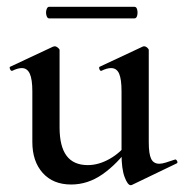

<svg xmlns="http://www.w3.org/2000/svg" viewBox="-20 -531 541 564"><path d="M189 11Q136 11 105.5 -23Q75 -57 75 -114V-263Q75 -298 67.5 -314.5Q60 -331 44 -331Q32 -331 16 -323Q12 -322 9.5 -328Q7 -334 10 -335L136 -394Q139 -395 141 -395Q145 -395 150 -391Q155 -387 155 -384V-157Q155 -101 175.5 -73.5Q196 -46 238 -46Q270 -46 302.5 -64.5Q335 -83 356 -113L362 -101Q324 -49 281 -19Q238 11 189 11ZM417 -384V-113Q417 -79 424 -64.5Q431 -50 448 -50Q456 -50 467 -53.5Q478 -57 493 -62Q497 -64 500 -58.5Q503 -53 499 -51L368 12Q366 13 364 13Q355 13 346 -11Q337 -35 337 -79V-263Q337 -298 330 -314.5Q323 -331 306 -331Q294 -331 278 -323Q274 -322 272 -328Q270 -334 273 -335L399 -394Q401 -395 403 -395Q408 -395 412.5 -391Q417 -387 417 -384ZM124 -477Q119 -477 116.5 -485.5Q114 -494 116.5 -502.5Q119 -511 124 -511H375Q381 -511 383 -502.5Q385 -494 383 -485.5Q381 -477 375 -477Z"/></svg>

Font: Cormorant Light SemiBold
Style: Regular
Weight: 600
Version: Version 4.000